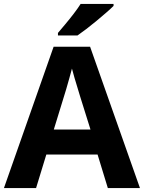

<svg xmlns="http://www.w3.org/2000/svg" viewBox="-20 -954 730 974"><path d="M527 0 475 -170H215L163 0H0L252 -717H437L690 0ZM387 -463Q382 -480 374 -506Q366 -532 358 -559Q350 -586 345 -606Q340 -586 331.5 -556.5Q323 -527 315.5 -500.5Q308 -474 304 -463L253 -297H439ZM556 -924Q542 -910 519 -890Q496 -870 469.5 -848Q443 -826 417.5 -806.5Q392 -787 373 -774H274V-787Q290 -806 311.5 -831.5Q333 -857 354 -884.5Q375 -912 389 -934H556Z"/></svg>

Font: Noto Sans Thai
Style: Bold
Weight: 700
Designer: Monotype Design Team
Foundry: Monotype Imaging Inc.
Version: Version 2.001